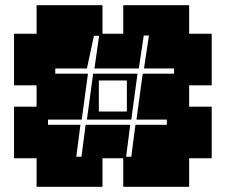

<svg xmlns="http://www.w3.org/2000/svg" viewBox="-20 -720 870 740"><path d="M709 -110V0H455V-110H375V0H121V-110H34V-309H121V-391H34V-590H121V-700H375V-590H455V-700H709V-590H796V-391H709V-309H796V-110ZM469 -410H361V-290H469ZM339 -436H510L486 -259H315ZM342 -582 315 -456H193V-436H319L295 -259H165V-239H290L274 -116H294L310 -239H482L466 -116H486L502 -239H623V-259H506L530 -436H651V-456H535L554 -583H534L515 -456H344L362 -582Z"/></svg>

Font: J.M. Nexus Grotesque
Style: Regular
Weight: 900
Designer: deFharo
Foundry: deFharo
Version: Version 3.003